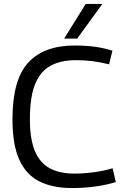

<svg xmlns="http://www.w3.org/2000/svg" viewBox="-20 -940 634 970"><path d="M43 -338Q43 -537 122.5 -623.5Q202 -710 356 -710Q414 -710 458.5 -704Q503 -698 548 -684L531 -615Q487 -626 447.5 -631Q408 -636 363 -636Q287 -636 235 -607.5Q183 -579 157 -514Q131 -449 131 -338Q131 -237 156.5 -176.5Q182 -116 232 -89.5Q282 -63 356 -63Q403 -63 455 -70Q507 -77 549 -90L565 -20Q519 -6 463.5 2Q408 10 343 10Q246 10 179 -23.5Q112 -57 77.5 -133Q43 -209 43 -338ZM304 -745 413 -920H497L370 -745Z"/></svg>

Font: Georama
Style: Regular
Weight: 400
Designer: Jean-Baptiste Levee
Foundry: Production Type
Version: Version 1.000